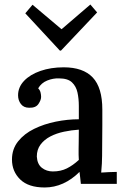

<svg xmlns="http://www.w3.org/2000/svg" viewBox="-20 -814 559 850"><path d="M338 0Q336 -16 335 -28Q334 -40 332 -53Q298 -19 259 -1.5Q220 16 178 16Q106 16 69.5 -19.5Q33 -55 33 -108Q33 -154 60 -188Q87 -222 131 -243.5Q175 -265 227 -275.5Q279 -286 329 -286V-345Q329 -377 323 -404.5Q317 -432 298.5 -449.5Q280 -467 241 -467Q215 -468 189 -457.5Q163 -447 149 -423Q157 -415 159.5 -404.5Q162 -394 162 -385Q162 -371 150 -353.5Q138 -336 109 -337Q85 -337 72.5 -353.5Q60 -370 60 -392Q60 -428 86.5 -456Q113 -484 159 -500Q205 -516 262 -516Q348 -516 390.5 -471Q433 -426 433 -329Q433 -293 433 -260Q433 -227 432.5 -194Q432 -161 432 -124Q432 -109 431 -90Q430 -71 428 -50Q445 -51 463 -52Q481 -53 497 -53V0ZM329 -240Q297 -238 263.5 -231Q230 -224 203 -210Q176 -196 159.5 -174Q143 -152 143 -121Q145 -87 165.5 -71Q186 -55 214 -55Q249 -55 276 -68.5Q303 -82 329 -106Q328 -117 328 -128.5Q328 -140 328 -153Q328 -162 328.5 -186.5Q329 -211 329 -240ZM245 -590 92 -755 124 -793 252 -685H253L380 -794L410 -759L250 -590Z"/></svg>

Font: Lora Medium
Style: Regular
Weight: 500
Designer: Olga Karpushina, Alexei Vanyashin (Cyrillic)
Foundry: Cyreal
Version: Version 3.004